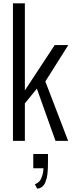

<svg xmlns="http://www.w3.org/2000/svg" viewBox="-20 -860 445 1172"><path d="M207 292 192.9 265.1Q225.6 252.4 235.8 218.3Q245.1 192.9 245.1 167H183.1V80.1H272.9V90.8V121.6Q272.9 138.2 272.5 150.4Q272.5 155.3 272.2 165Q272 174.8 271.5 178.2L269.5 202.6Q268.1 215.8 265.6 225.6Q255.9 257.3 252.4 262.2Q235.8 288.6 211.9 291Q210.9 291 209.5 291.5Q208.5 292 208 292ZM131.8 0H59.1V-839.8H131.8V-308.1L314 -585H397L256.8 -362.8L396 0H318.8L205.1 -318.8L131.8 -229Z"/></svg>

Font: VL Oswald
Style: Light
Weight: 300
Designer: vernon adams
Foundry: vernon adams
Version: Version ; ttfautohint (v0.92.18-e454-dirty) -l 8 -r 50 -G 20